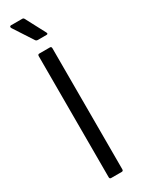

<svg xmlns="http://www.w3.org/2000/svg" viewBox="-222 -853 645 875"><g transform="rotate(-30 101.0 -415.5)"><path d="M73 0Q65 0 65 -9V-646Q65 -655 73 -655H129Q137 -655 137 -646V-9Q137 0 129 0ZM98 -712Q90 -712 86 -719L21 -819Q18 -824 19.5 -827.5Q21 -831 26 -831H85Q92 -831 95 -824L149 -722Q154 -712 144 -712Z"/></g></svg>

Font: Sofia Sans Condensed
Style: Regular
Weight: 400
Designer: Botio Nikoltchev, Ani Petrova
Foundry: lettersoup
Version: Version 4.100